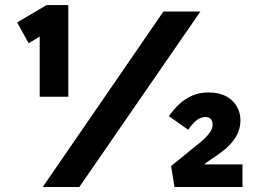

<svg xmlns="http://www.w3.org/2000/svg" viewBox="-20 -746 1052 766"><path d="M138.4 -360.1V-651.9L155.9 -611L94.4 -573.2L48.5 -656.5L166.1 -725.9H252.5V-360.1H196Q183.9 -360.1 170.1 -360.1Q156.2 -360.1 138.4 -360.1ZM150.6 0 632 -700H779.5L296.5 0ZM676.2 0 662.6 -83.6 766 -167.6Q781.4 -179 795.6 -192.6Q809.8 -206.1 819 -220.2Q828.2 -234.3 828.2 -248Q828.2 -262.7 820.9 -271Q813.7 -279.2 800.7 -279.2Q779.4 -279.2 761.7 -263.9Q744 -248.5 730.9 -228.4L653.8 -282.5Q672.5 -309.1 695 -330.3Q717.5 -351.5 746.2 -364.3Q775 -377.1 812 -377.1Q853.7 -377.1 882 -361.9Q910.2 -346.6 924.7 -321.3Q939.2 -296 939.2 -266.9Q939.2 -228.8 920.2 -198.7Q901.2 -168.6 872.3 -146Q843.5 -123.4 814.5 -105.2L760.7 -64.9L762.4 -90H947.4V0Z"/></svg>

Font: Lexend Peta
Style: Regular
Weight: 400
Designer: Bonnie Shaver-Troup, Thomas Jockin
Foundry: Lexend
Version: Version 1.007